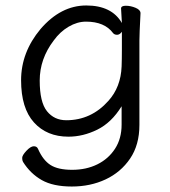

<svg xmlns="http://www.w3.org/2000/svg" viewBox="-20 -506 620 701"><path d="M64 85Q61 80 61 70.5Q61 61 76.5 44.5Q92 28 103.5 28Q115 28 119 38Q137 79 164.5 96.5Q192 114 243.5 114Q295 114 335.5 94Q376 74 400 37Q424 0 424 -51V-118Q387 -58 335 -32.5Q283 -7 230 -7Q151 -7 104 -59Q57 -111 57 -213Q57 -315 128 -400Q202 -486 295 -486Q388 -486 425 -422L422 -475Q422 -485 439.5 -485Q457 -485 475 -477.5Q493 -470 493 -458V-457Q489 -381 489 -358V-50Q489 23 455 73Q421 123 365.5 149Q310 175 242 175Q174 175 132.5 151.5Q91 128 64 85ZM222 -67Q313 -67 376 -138Q421 -188 424 -263Q425 -290 425 -324V-390Q417 -379 407.5 -379Q398 -379 393 -385Q362 -427 294 -427Q262 -427 230.5 -408.5Q199 -390 176 -358Q125 -291 125 -212Q125 -133 151.5 -100Q178 -67 222 -67Z"/></svg>

Font: LXGW WenKai TC
Style: Regular
Weight: 400
Designer: LXGW / Fontworks Inc.
Foundry: LXGW / Fontworks Inc.
Version: Version 1.330